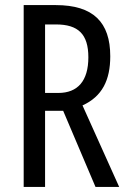

<svg xmlns="http://www.w3.org/2000/svg" viewBox="-20 -734 501 754"><path d="M199 -714H73V0H157V-299H228L355 0H448L304 -320C381 -355 413 -419 413 -513C413 -647 346 -714 199 -714ZM200 -638C287 -638 327 -600 327 -509C327 -416 285 -369 209 -369H157V-638Z"/></svg>

Font: Noto Sans Sinhala ExtraCondensed
Style: Regular
Weight: 400
Width: 2
Designer: Jelle Bosma - Monotype Design Team
Foundry: Monotype Imaging Inc.
Version: Version 2.006